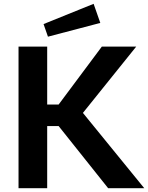

<svg xmlns="http://www.w3.org/2000/svg" viewBox="-20 -985 775 1005"><path d="M546 0H735L414 -394L693 -741H513L287 -438H227V-741H77V0H227V-325H287ZM208 -859 231 -793 505 -865 470 -965Z"/></svg>

Font: Cheyenne Sans
Style: Bold
Weight: 700
Designer: The Public Sans project authors (U.S. Web Design System), Libre Franklin designed by Pablo Impallari and Rodrigo Fuenzal
Foundry: The Cheyenne Sans Project Authors
Version: Version 2.007